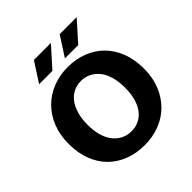

<svg xmlns="http://www.w3.org/2000/svg" viewBox="-216 -972 1142 1142"><g transform="rotate(-45 355.0 -401.5)"><path d="M357 -642Q425 -642 483 -619.5Q541 -597 583 -555Q625 -513 648.5 -452Q672 -391 672 -314Q672 -239 647.5 -179Q623 -119 580.5 -76.5Q538 -34 479.5 -11.5Q421 11 353 11Q285 11 227 -11Q169 -33 127 -74.5Q85 -116 61.5 -176.5Q38 -237 38 -314Q38 -389 62 -449.5Q86 -510 129 -553Q172 -596 230.5 -619Q289 -642 357 -642ZM198 -314Q198 -261 210.5 -221Q223 -181 245 -155Q267 -129 295.5 -116Q324 -103 357 -103Q389 -103 417.5 -116Q446 -129 467 -155Q488 -181 500 -221Q512 -261 512 -314Q512 -369 499.5 -409.5Q487 -450 465 -476Q443 -502 414.5 -515Q386 -528 353 -528Q321 -528 292.5 -514.5Q264 -501 243 -474Q222 -447 210 -407Q198 -367 198 -314ZM277 -690H165L245 -814H388ZM494 -690H382L462 -814H605Z"/></g></svg>

Font: Mukta ExtraBold
Style: Regular
Weight: 800
Designer: Girish Dalvi and Yashodeep Gholap
Foundry: Ek Type
Version: Version 2.538;PS 1.002;hotconv 16.6.51;makeotf.lib2.5.65220;